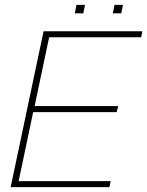

<svg xmlns="http://www.w3.org/2000/svg" viewBox="-20 -773 608 793"><path d="M289 -718 296 -753H331L324 -718ZM446 -718 453 -753H488L481 -718ZM24 0 160 -644H568L563 -619H183L123 -335H468L462 -310H117L57 -25H437L432 0Z"/></svg>

Font: Kanit Thin
Style: Italic
Weight: 250
Italic angle: -12°
Designer: Katatrad Team
Foundry: CadsonDemak
Version: Version 2.000; ttfautohint (v1.8.3)